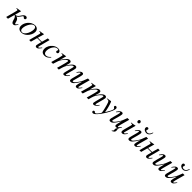

<svg xmlns="http://www.w3.org/2000/svg" viewBox="724 -3129 5797 5797"><g transform="rotate(45 3622.5 -230.5)"><path d="M159 -242 214 -439 210 -441C157 -431 127 -426 50 -415V-400H61C101 -400 115 -393 115 -373C115 -360 108 -338 96 -292L18 0H93L153 -220C208 -205 223 -146 237 -94C252 -40 271 11 327 11C367 11 401 -15 442 -98L427 -109C422 -100 417 -91 412 -83C394 -52 378 -41 363 -41C339 -41 340 -110 311 -165C293 -199 260 -225 223 -228V-230C305 -257 340 -382 376 -382C408 -382 405 -345 439 -345C463 -345 485 -360 485 -392C485 -414 462 -441 429 -441C305 -441 299 -242 170 -242Z M961 -301C961 -389 901 -441 820 -441C779 -441 739 -432 700 -411C595 -355 520 -240 520 -128C520 -41 573 11 667 11C733 11 797 -14 855 -72C921 -137 961 -225 961 -301ZM877 -326C877 -250 849 -156 803 -93C764 -39 726 -10 682 -10C635 -10 604 -41 604 -101C604 -180 632 -259 678 -329C718 -389 762 -420 806 -420C849 -420 877 -387 877 -326Z M1438 -117C1431 -108 1424 -99 1417 -91C1388 -54 1370 -38 1356 -38C1344 -38 1340 -47 1340 -56C1340 -64 1345 -81 1354 -117L1437 -432H1364L1310 -233H1137L1195 -439L1191 -441C1138 -430 1109 -424 1030 -415V-400C1081 -399 1095 -393 1095 -373C1095 -367 1094 -355 1093 -350L1000 0H1073L1131 -211H1305L1281 -120C1267 -68 1265 -55 1265 -45C1265 -7 1287 9 1312 9C1359 9 1384 -11 1452 -104Z M1831 -107C1777 -50 1739 -25 1686 -25C1629 -25 1597 -67 1597 -139C1597 -228 1632 -313 1688 -372C1717 -402 1757 -420 1797 -420C1820 -420 1834 -412 1834 -400C1834 -381 1819 -370 1819 -352C1819 -332 1830 -312 1858 -312C1884 -312 1906 -333 1906 -360C1906 -407 1862 -441 1801 -441C1740 -441 1683 -419 1634 -380C1563 -323 1511 -236 1511 -143C1511 -41 1565 11 1658 11C1733 11 1786 -20 1847 -97Z M2634 -105 2619 -117 2598 -91C2568 -54 2550 -38 2533 -38C2525 -38 2521 -43 2521 -54C2521 -58 2525 -76 2531 -99L2589 -315C2598 -348 2602 -369 2602 -382C2602 -416 2581 -441 2544 -441C2524 -441 2505 -436 2481 -421C2432 -390 2391 -340 2321 -229C2348 -306 2361 -362 2361 -381C2361 -417 2341 -441 2301 -441C2240 -441 2170 -375 2081 -230L2139 -439L2136 -441C2081 -430 2053 -426 1974 -415V-400H1999C2026 -400 2040 -393 2040 -378C2040 -371 2031 -320 2015 -262L1942 0H2017C2065 -158 2079 -194 2113 -246C2169 -331 2228 -389 2262 -389C2275 -389 2284 -380 2284 -364C2284 -351 2260 -245 2216 -93L2189 0H2264C2303 -154 2323 -203 2372 -272C2422 -342 2473 -389 2503 -389C2514 -389 2523 -380 2523 -368C2523 -363 2521 -350 2516 -330L2458 -103C2448 -64 2445 -47 2445 -37C2445 -7 2459 9 2485 9C2532 9 2576 -24 2629 -98Z M3147 -119C3096 -52 3080 -38 3064 -38C3057 -38 3053 -44 3053 -55C3053 -67 3063 -110 3068 -129L3151 -432H3077C3028 -298 3014 -260 2967 -189C2905 -95 2859 -42 2825 -42C2810 -42 2805 -52 2805 -67C2805 -71 2807 -80 2808 -83L2862 -281C2874 -324 2884 -378 2884 -393C2884 -424 2868 -441 2838 -441C2791 -441 2760 -421 2695 -322L2709 -312C2760 -379 2781 -394 2797 -394C2804 -394 2807 -388 2807 -377C2807 -365 2796 -322 2790 -299L2755 -170C2736 -101 2728 -61 2728 -42C2728 -5 2746 11 2781 11C2852 11 2902 -42 3020 -236C2988 -128 2975 -61 2975 -39C2975 -8 2993 9 3023 9C3071 9 3096 -11 3161 -110Z M3902 -105 3887 -117 3866 -91C3836 -54 3818 -38 3801 -38C3793 -38 3789 -43 3789 -54C3789 -58 3793 -76 3799 -99L3857 -315C3866 -348 3870 -369 3870 -382C3870 -416 3849 -441 3812 -441C3792 -441 3773 -436 3749 -421C3700 -390 3659 -340 3589 -229C3616 -306 3629 -362 3629 -381C3629 -417 3609 -441 3569 -441C3508 -441 3438 -375 3349 -230L3407 -439L3404 -441C3349 -430 3321 -426 3242 -415V-400H3267C3294 -400 3308 -393 3308 -378C3308 -371 3299 -320 3283 -262L3210 0H3285C3333 -158 3347 -194 3381 -246C3437 -331 3496 -389 3530 -389C3543 -389 3552 -380 3552 -364C3552 -351 3528 -245 3484 -93L3457 0H3532C3571 -154 3591 -203 3640 -272C3690 -342 3741 -389 3771 -389C3782 -389 3791 -380 3791 -368C3791 -363 3789 -350 3784 -330L3726 -103C3716 -64 3713 -47 3713 -37C3713 -7 3727 9 3753 9C3800 9 3844 -24 3897 -98Z M4140 -186C4123 -275 4070 -441 4055 -441H4051C3997 -433 3964 -427 3944 -423C3934 -421 3923 -419 3912 -417V-400C3923 -403 3932 -404 3943 -404C3983 -404 4001 -389 4020 -340C4047 -272 4102 -48 4102 -8C4102 3 4098 15 4092 27C4074 56 4007 151 3968 151C3942 151 3947 123 3912 123C3890 123 3873 141 3873 163C3873 189 3894 206 3924 206C3981 206 4088 91 4192 -81C4275 -219 4323 -329 4323 -386C4323 -416 4301 -441 4271 -441C4248 -441 4231 -426 4231 -404C4231 -388 4237 -378 4257 -365C4276 -353 4283 -347 4283 -333C4283 -289 4246 -217 4161 -76Z M4850 -110 4836 -119C4785 -52 4769 -38 4753 -38C4746 -38 4742 -44 4742 -55C4742 -67 4752 -110 4757 -129L4840 -432H4766C4717 -298 4703 -260 4656 -189C4594 -95 4548 -42 4514 -42C4499 -42 4494 -52 4494 -67C4494 -71 4496 -80 4497 -83L4551 -281C4563 -324 4573 -378 4573 -393C4573 -424 4557 -441 4527 -441C4480 -441 4449 -421 4384 -322L4398 -312C4449 -379 4470 -394 4486 -394C4493 -394 4496 -388 4496 -377C4496 -365 4485 -322 4479 -299L4444 -170C4425 -101 4417 -61 4417 -42C4417 -5 4435 11 4470 11C4541 11 4591 -42 4709 -236C4677 -128 4664 -61 4664 -39C4664 -8 4682 9 4712 9C4735 9 4753 4 4773 -12L4774 -11C4757 9 4733 41 4733 71C4733 75 4736 96 4736 103C4736 137 4724 150 4695 164L4704 182C4791 144 4800 111 4800 71C4800 48 4793 36 4793 10C4793 -6 4795 -26 4816 -58Z M5140 -599C5140 -628 5117 -654 5090 -654C5063 -654 5043 -632 5043 -601C5043 -569 5062 -548 5091 -548C5117 -548 5140 -571 5140 -599ZM5098 -114C5055 -57 5031 -36 5014 -36C5006 -36 5000 -41 5000 -51C5000 -65 5005 -78 5010 -95L5104 -438L5100 -441C5010 -421 4980 -418 4940 -415V-400C4994 -399 5004 -396 5004 -376C5004 -368 5000 -350 4995 -332L4947 -155C4932 -99 4925 -64 4925 -44C4925 -7 4941 11 4974 11C5024 11 5056 -19 5111 -103Z M5618 -667C5601 -601 5562 -543 5494 -543C5453 -543 5429 -566 5429 -586C5429 -601 5446 -599 5446 -629C5446 -652 5426 -667 5406 -667C5385 -667 5357 -651 5357 -614C5357 -549 5427 -511 5486 -511C5577 -511 5627 -596 5636 -667ZM5641 -119C5590 -52 5574 -38 5558 -38C5551 -38 5547 -44 5547 -55C5547 -67 5557 -110 5562 -129L5645 -432H5571C5522 -298 5508 -260 5461 -189C5399 -95 5353 -42 5319 -42C5304 -42 5299 -52 5299 -67C5299 -71 5301 -80 5302 -83L5356 -281C5368 -324 5378 -378 5378 -393C5378 -424 5362 -441 5332 -441C5285 -441 5254 -421 5189 -322L5203 -312C5254 -379 5275 -394 5291 -394C5298 -394 5301 -388 5301 -377C5301 -365 5290 -322 5284 -299L5249 -170C5230 -101 5222 -61 5222 -42C5222 -5 5240 11 5275 11C5346 11 5396 -42 5514 -236C5482 -128 5469 -61 5469 -39C5469 -8 5487 9 5517 9C5565 9 5590 -11 5655 -110Z M6145 -117C6138 -108 6131 -99 6124 -91C6095 -54 6077 -38 6063 -38C6051 -38 6047 -47 6047 -56C6047 -64 6052 -81 6061 -117L6144 -432H6071L6017 -233H5844L5902 -439L5898 -441C5845 -430 5816 -424 5737 -415V-400C5788 -399 5802 -393 5802 -373C5802 -367 5801 -355 5800 -350L5707 0H5780L5838 -211H6012L5988 -120C5974 -68 5972 -55 5972 -45C5972 -7 5994 9 6019 9C6066 9 6091 -11 6159 -104Z M6672 -119C6621 -52 6605 -38 6589 -38C6582 -38 6578 -44 6578 -55C6578 -67 6588 -110 6593 -129L6676 -432H6602C6553 -298 6539 -260 6492 -189C6430 -95 6384 -42 6350 -42C6335 -42 6330 -52 6330 -67C6330 -71 6332 -80 6333 -83L6387 -281C6399 -324 6409 -378 6409 -393C6409 -424 6393 -441 6363 -441C6316 -441 6285 -421 6220 -322L6234 -312C6285 -379 6306 -394 6322 -394C6329 -394 6332 -388 6332 -377C6332 -365 6321 -322 6315 -299L6280 -170C6261 -101 6253 -61 6253 -42C6253 -5 6271 11 6306 11C6377 11 6427 -42 6545 -236C6513 -128 6500 -61 6500 -39C6500 -8 6518 9 6548 9C6596 9 6621 -11 6686 -110Z M7176 -667C7159 -601 7120 -543 7052 -543C7011 -543 6987 -566 6987 -586C6987 -601 7004 -599 7004 -629C7004 -652 6984 -667 6964 -667C6943 -667 6915 -651 6915 -614C6915 -549 6985 -511 7044 -511C7135 -511 7185 -596 7194 -667ZM7199 -119C7148 -52 7132 -38 7116 -38C7109 -38 7105 -44 7105 -55C7105 -67 7115 -110 7120 -129L7203 -432H7129C7080 -298 7066 -260 7019 -189C6957 -95 6911 -42 6877 -42C6862 -42 6857 -52 6857 -67C6857 -71 6859 -80 6860 -83L6914 -281C6926 -324 6936 -378 6936 -393C6936 -424 6920 -441 6890 -441C6843 -441 6812 -421 6747 -322L6761 -312C6812 -379 6833 -394 6849 -394C6856 -394 6859 -388 6859 -377C6859 -365 6848 -322 6842 -299L6807 -170C6788 -101 6780 -61 6780 -42C6780 -5 6798 11 6833 11C6904 11 6954 -42 7072 -236C7040 -128 7027 -61 7027 -39C7027 -8 7045 9 7075 9C7123 9 7148 -11 7213 -110Z"/></g></svg>

Font: XITS
Style: Italic
Weight: 400
Italic angle: -16.33°
Designer: MicroPress Inc., with final additions and corrections provided by Coen Hoffman, Elsevier (retired)
Version: Version 1.107